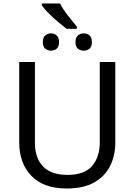

<svg xmlns="http://www.w3.org/2000/svg" viewBox="-20 -1069 771 1099"><path d="M324 -1049Q341 -1015 369 -979.5Q397 -944 420 -916V-904H361Q338 -922 309 -946.5Q280 -971 255.5 -996Q231 -1021 219 -1039V-1049ZM272 -878Q291 -878 304.5 -866Q318 -854 318 -828Q318 -802 304.5 -790.5Q291 -779 272 -779Q253 -779 239 -790.5Q225 -802 225 -828Q225 -854 239 -866Q253 -878 272 -878ZM459 -878Q479 -878 492.5 -866Q506 -854 506 -828Q506 -802 492.5 -790.5Q479 -779 459 -779Q440 -779 426 -790.5Q412 -802 412 -828Q412 -854 426 -866Q440 -878 459 -878ZM640 -252Q640 -178 610 -118.5Q580 -59 518.5 -24.5Q457 10 362 10Q229 10 159.5 -62.5Q90 -135 90 -254V-714H180V-251Q180 -164 226.5 -116Q273 -68 367 -68Q464 -68 507.5 -119.5Q551 -171 551 -252V-714H640Z"/></svg>

Font: Noto Sans
Style: Regular
Weight: 400
Designer: Monotype Design Team
Foundry: Monotype Imaging Inc.
Version: Version 2.007